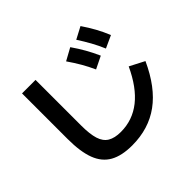

<svg xmlns="http://www.w3.org/2000/svg" viewBox="-189 -1070 1377 1377"><g transform="rotate(-45 500.0 -381.0)"><path d="M433 53Q328 53 263 16.5Q198 -20 168 -99Q138 -178 138 -307V-770H275V-307Q275 -220 291 -169Q307 -118 344.5 -95.5Q382 -73 444 -73Q563 -73 655.5 -146Q748 -219 816 -366L928 -308Q844 -124 722.5 -35.5Q601 53 433 53ZM635 -516Q612 -567 585 -613.5Q558 -660 524 -709L617 -760Q651 -711 678 -663.5Q705 -616 729 -562ZM791 -572Q769 -624 743 -671Q717 -718 685 -767L776 -815Q810 -765 836.5 -717Q863 -669 885 -615Z"/></g></svg>

Font: M PLUS 2
Style: Bold
Weight: 700
Designer: Coji Morishita
Foundry: UNDERFOREST DESIGN
Version: Version 1.001